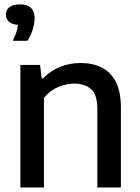

<svg xmlns="http://www.w3.org/2000/svg" viewBox="-20 -832 622 852"><path d="M70.5 0V-544H157.5L165 -484.5H171Q203 -517.5 246.2 -535Q289.5 -552.5 338 -552.5Q390 -552.5 430.2 -533Q470.5 -513.5 493.5 -469.8Q516.5 -426 516.5 -353V0H412V-347.5Q412 -411.5 384.5 -436.2Q357 -461 309.5 -461Q287.5 -461 263 -454.5Q238.5 -448 215.5 -434Q192.5 -420 175 -397V0ZM37 -651Q51.5 -681.5 56.5 -703Q61.5 -724.5 61.5 -746.5L79 -721.5H70Q37.5 -721.5 21.8 -734Q6 -746.5 6 -767Q6 -788 21.8 -800.2Q37.5 -812.5 68.5 -812.5Q101.5 -812.5 117.5 -797Q133.5 -781.5 133.5 -751.5Q133.5 -729 125.2 -701.5Q117 -674 102 -651Z"/></svg>

Font: Encode Sans Condensed Thin Medium
Style: Regular
Weight: 500
Version: Version 3.002